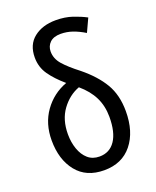

<svg xmlns="http://www.w3.org/2000/svg" viewBox="-143 -845 762 939"><g transform="rotate(-20 238.0 -375.5)"><path d="M262 -761Q310 -761 348.5 -748Q387 -735 417 -719L385 -650Q354 -669 324 -679.5Q294 -690 262 -690Q225 -690 206 -671.5Q187 -653 187 -625Q187 -588 214 -557Q241 -526 293 -486Q362 -430 397.5 -370Q433 -310 433 -226Q433 -119 381 -54.5Q329 10 236 10Q143 10 93 -52.5Q43 -115 43 -215Q43 -302 88 -365Q133 -428 206 -455Q159 -495 131.5 -534.5Q104 -574 104 -624Q104 -691 148.5 -726Q193 -761 262 -761ZM257 -414Q203 -394 165.5 -343Q128 -292 128 -216Q128 -174 140.5 -138.5Q153 -103 177 -82Q201 -61 237 -61Q290 -61 319 -104Q348 -147 348 -227Q348 -284 325.5 -329.5Q303 -375 257 -414Z"/></g></svg>

Font: Avrile Sans Condensed
Style: Regular
Weight: 400
Width: 3
Designer: Monotype Design Team
Foundry: Monotype Imaging Inc.
Version: Version 2.001;September 10, 2019;FontCreator 11.5.0.2425 64-